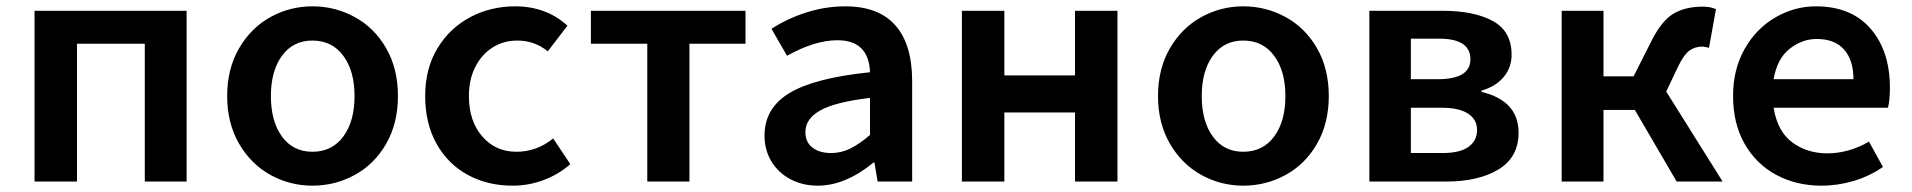

<svg xmlns="http://www.w3.org/2000/svg" viewBox="-20 -573 6034 606"><path d="M89 -539H569V0H437V-435H223V0H89Z M697 -270Q697 -356 734.5 -420.5Q772 -485 833.5 -519Q895 -553 966 -553Q1038 -553 1100 -519Q1162 -485 1199 -420.5Q1236 -356 1236 -270Q1236 -184 1199 -119.5Q1162 -55 1100 -21Q1038 13 966 13Q895 13 833.5 -21Q772 -55 734.5 -119.5Q697 -184 697 -270ZM1099 -270Q1099 -349 1063.5 -397Q1028 -445 966 -445Q905 -445 870 -397Q835 -349 835 -270Q835 -190 870 -142Q905 -94 966 -94Q1028 -94 1063.5 -142Q1099 -190 1099 -270Z M1322 -270Q1322 -357 1361 -421Q1400 -485 1464.5 -519Q1529 -553 1606 -553Q1704 -553 1771 -492L1709 -411Q1667 -445 1613 -445Q1569 -445 1534.5 -423Q1500 -401 1480 -361.5Q1460 -322 1460 -270Q1460 -191 1502 -142.5Q1544 -94 1610 -94Q1674 -94 1726 -136L1780 -55Q1744 -23 1696.5 -5Q1649 13 1598 13Q1519 13 1456.5 -21Q1394 -55 1358 -119Q1322 -183 1322 -270Z M2023 -435H1845V-539H2333V-435H2156V0H2023Z M2393 -145Q2393 -232 2472 -279.5Q2551 -327 2726 -345Q2722 -446 2623 -446Q2552 -446 2464 -397L2415 -482Q2466 -515 2526 -534Q2586 -553 2648 -553Q2753 -553 2806 -493Q2859 -433 2859 -317V0H2750L2740 -60H2737Q2648 13 2561 13Q2513 13 2474.5 -7.5Q2436 -28 2414.5 -64Q2393 -100 2393 -145ZM2726 -147V-264Q2616 -251 2569 -224.5Q2522 -198 2522 -156Q2522 -124 2544.5 -107Q2567 -90 2603 -90Q2635 -90 2663.5 -104Q2692 -118 2726 -147Z M3016 -539H3150V-335H3373V-539H3507V0H3373V-218H3150V0H3016Z M3635 -270Q3635 -356 3672.5 -420.5Q3710 -485 3771.5 -519Q3833 -553 3904 -553Q3976 -553 4038 -519Q4100 -485 4137 -420.5Q4174 -356 4174 -270Q4174 -184 4137 -119.5Q4100 -55 4038 -21Q3976 13 3904 13Q3833 13 3771.5 -21Q3710 -55 3672.5 -119.5Q3635 -184 3635 -270ZM4037 -270Q4037 -349 4001.5 -397Q3966 -445 3904 -445Q3843 -445 3808 -397Q3773 -349 3773 -270Q3773 -190 3808 -142Q3843 -94 3904 -94Q3966 -94 4001.5 -142Q4037 -190 4037 -270Z M4302 -539H4532Q4633 -539 4692 -506.5Q4751 -474 4751 -400Q4751 -360 4726 -330Q4701 -300 4656 -287V-283Q4773 -255 4773 -154Q4773 -77 4710 -38.5Q4647 0 4544 0H4302ZM4621 -386Q4621 -451 4522 -451H4433V-323H4518Q4621 -323 4621 -386ZM4642 -163Q4642 -196 4613.5 -214.5Q4585 -233 4530 -233H4433V-90H4533Q4588 -90 4615 -109.5Q4642 -129 4642 -163Z M4909 -539H5041V-332H5136L5190 -439Q5223 -506 5260.5 -529Q5298 -552 5355 -552Q5379 -552 5396 -544L5374 -422Q5360 -426 5353 -426Q5330 -426 5312.5 -413.5Q5295 -401 5277 -364L5239 -284L5417 0H5272L5140 -226H5041V0H4909Z M5450 -270Q5450 -354 5486.5 -418.5Q5523 -483 5583.5 -518Q5644 -553 5711 -553Q5823 -553 5884 -482.5Q5945 -412 5945 -296Q5945 -257 5939 -233H5578Q5590 -158 5637 -123.5Q5684 -89 5747 -89Q5815 -89 5879 -126L5923 -46Q5881 -17 5831 -2Q5781 13 5729 13Q5650 13 5586.5 -21Q5523 -55 5486.5 -119Q5450 -183 5450 -270ZM5830 -323Q5830 -383 5800.5 -416.5Q5771 -450 5714 -450Q5668 -450 5628.5 -419Q5589 -388 5578 -323Z"/></svg>

Font: Nebula Sans Semibold
Style: Regular
Weight: 600
Designer: Paul D. Hunt for Adobe (as Source Sans)
Foundry: Nebula Entertainment & Broadcasting LLC
Version: Version 1.010